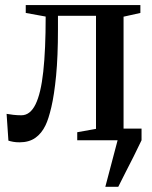

<svg xmlns="http://www.w3.org/2000/svg" viewBox="-20 -542 586 742"><path d="M387 180 434.5 0 418 -45H527V0Q512.5 31 496.8 62Q481 93 465.8 122.8Q450.5 152.5 437 180ZM55.5 8Q41.5 8 30.8 6Q20 4 12.5 1.5L5.5 -102Q16 -100 31.8 -98.2Q47.5 -96.5 62.5 -96.5Q96.5 -96.5 117.2 -138.5Q138 -180.5 147.2 -265.2Q156.5 -350 156.5 -478L79.5 -492V-522.5H522.5V-492L457.5 -477.5V-44L524 -31V0H278.5V-31L351 -44V-481H204V-428.5Q204 -323.5 196.8 -249.2Q189.5 -175 178.5 -128.2Q167.5 -81.5 156 -58Q141 -26.5 116.5 -9.2Q92 8 55.5 8Z"/></svg>

Font: Merriweather 96pt Medium
Style: Regular
Weight: 500
Version: Version 2.100